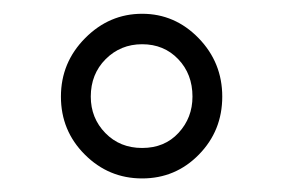

<svg xmlns="http://www.w3.org/2000/svg" viewBox="-20 -741 418 283"><path d="M69.8 -598.6Q69.8 -648.9 105.5 -684.8Q141.1 -720.7 189.5 -720.7Q237.8 -720.7 272.7 -684.8Q307.6 -648.9 307.6 -598.6Q307.6 -548.3 273.2 -513.2Q238.8 -478 189.5 -478Q140.1 -478 105 -513.2Q69.8 -548.3 69.8 -598.6ZM113.8 -598.6Q113.8 -566.9 135.3 -544.9Q156.7 -522.9 189.5 -522.9Q222.7 -522.9 243.2 -545.2Q263.7 -567.4 263.7 -598.6Q263.7 -631.8 242.7 -653.8Q221.7 -675.8 189.5 -675.8Q157.7 -675.8 135.7 -653.8Q113.8 -631.8 113.8 -598.6Z"/></svg>

Font: TypoPRO Roboto
Style: Regular
Weight: 300
Designer: Google
Version: Version 2.136; 2016